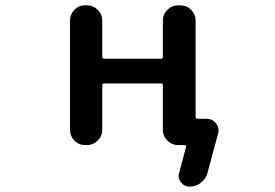

<svg xmlns="http://www.w3.org/2000/svg" viewBox="-20 -567 1040 727"><path d="M698.2 139.6Q677.7 139.6 665 123Q656.2 112.3 656.2 98.6Q656.2 93.8 658.2 87.9L684.6 -10.7Q685.5 -13.7 684.1 -15.6Q682.6 -17.6 679.7 -17.6H654.3Q630.9 -17.6 613.8 -34.7Q596.7 -51.8 596.7 -75.2V-244.1Q596.7 -251 589.8 -251H375Q367.2 -251 367.2 -244.1V-75.2Q367.2 -51.8 350.1 -34.7Q333 -17.6 309.6 -17.6H302.7Q278.3 -17.6 261.7 -34.7Q245.1 -51.8 245.1 -75.2V-489.3Q245.1 -512.7 261.7 -529.8Q278.3 -546.9 302.7 -546.9H309.6Q333 -546.9 350.1 -529.8Q367.2 -512.7 367.2 -489.3V-352.5Q367.2 -344.7 375 -344.7H589.8Q596.7 -344.7 596.7 -352.5V-489.3Q596.7 -512.7 613.8 -529.8Q630.9 -546.9 654.3 -546.9H663.1Q686.5 -546.9 703.6 -529.8Q720.7 -512.7 720.7 -489.3V-125Q720.7 -117.2 727.5 -117.2H762.7Q785.2 -117.2 797.9 -99.6Q807.6 -87.9 807.6 -74.2Q807.6 -68.4 805.7 -61.5L765.6 87.9Q759.8 110.4 740.7 125Q721.7 139.6 698.2 139.6Z"/></svg>

Font: Rounded Mgen+ 2m medium
Style: Regular
Weight: 500
Designer: [Source Han Sans]
Ryoko NISHIZUKA  (kana & ideographs); Paul D. Hunt (Latin, Greek & Cyrillic); Wenlong ZHANG  (bopomofo
Version: Version 1.059.20150602